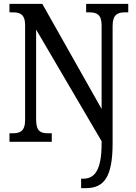

<svg xmlns="http://www.w3.org/2000/svg" viewBox="-20 -734 704 994"><path d="M400 240H424C518 240 563 184 563 7V-600C563 -659 590 -670 626 -670H644V-714H426V-670H443C479 -670 506 -660 506 -604V-170L199 -714H29V-670H47C82 -670 110 -661 110 -604V-114C110 -53 83 -44 44 -44H29V0H248V-44H230C192 -44 167 -53 167 -114V-581L506 -3V10C506 146 470 191 412 191H400Z"/></svg>

Font: Noto Serif Condensed Medium
Style: Regular
Weight: 500
Width: 3
Designer: Monotype Design Team
Foundry: Monotype Imaging Inc.
Version: Version 2.015